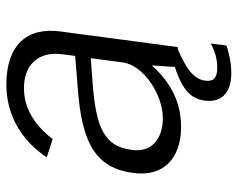

<svg xmlns="http://www.w3.org/2000/svg" viewBox="-90 -476 730 589"><g transform="rotate(-90 274.5 -181.0)"><path d="M418 0H425L473 -360C487 -463 431 -526 310 -526C211 -526 134 -474 87 -402L143 -384C188 -443 241 -472 299 -472C372 -472 413 -426 403 -354L398 -315L300 -307C129 -295 54 -251 39 -137C26 -45 83 10 180 10C252 10 315 -19 369 -80L364 -9C289 15 266 44 261 82C254 131 282 164 345 164C379 164 410 156 430 149L436 101C423 108 397 121 362 121C330 121 319 109 322 85C326 50 356 27 418 0ZM207 -46C142 -46 100 -82 110 -143C121 -226 178 -250 309 -261L391 -267L378 -169C370 -106 280 -46 207 -46Z"/></g></svg>

Font: United Sans Light
Style: Italic
Weight: 300
Italic angle: -8°
Designer: Pablo Impallari, Rodrigo Fuenzalida (Modified by Dan O. Williams)
Version: Version 1.000;PS 001.000;hotconv 1.0.88;makeotf.lib2.5.64775